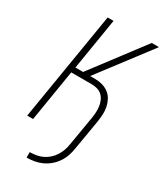

<svg xmlns="http://www.w3.org/2000/svg" viewBox="-231 -824 963 1127"><g transform="rotate(30 250.0 -260.0)"><path d="M149 215V178Q170 178 191.5 174.5Q213 171 233.5 161.5Q254 152 271.5 136.5Q289 121 301 102Q313 83 320.5 62.5Q328 42 331 20L365 -181Q368 -201 369 -221Q370 -241 367 -260Q364 -279 356.5 -296Q349 -313 335.5 -325.5Q322 -338 303.5 -343.5Q285 -349 265 -349H126L69 0H29L150 -735H190L133 -386H185L449 -735H498L233 -386H266Q292 -386 315.5 -379.5Q339 -373 358.5 -358.5Q378 -344 389.5 -322.5Q401 -301 406 -277Q411 -253 409.5 -227Q408 -201 404 -175L370 26Q366 52 357.5 77Q349 102 333.5 125Q318 148 296.5 166Q275 184 251 195Q227 206 200.5 210.5Q174 215 149 215Z"/></g></svg>

Font: Iosevka Term Curly XLt Obl
Style: Regular
Weight: 200
Italic angle: -9°
Designer: Belleve Invis
Foundry: Belleve Invis
Version: Version 32.3.0